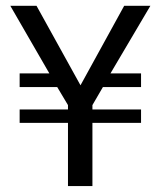

<svg xmlns="http://www.w3.org/2000/svg" viewBox="-20 -624 540 644"><path d="M14.6 -604.5H102.5L250 -337.9L396.5 -604.5H484.4L350.6 -377.9H453.1V-332H325.2L290 -271.5V-256.8H453.1V-211.9H290V0H208V-211.9H45.9V-256.8H208V-271.5L171.9 -332H45.9V-377.9H145.5Z"/></svg>

Font: BabelStone Shapes
Style: Regular
Weight: 400
Designer: Andrew West
Foundry: BabelStone
Version: Version 15.0.0 September 13, 2022